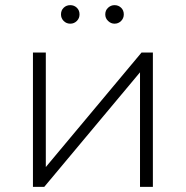

<svg xmlns="http://www.w3.org/2000/svg" viewBox="-20 -726 722 746"><path d="M108 0V-522H158V-77L530 -522H574V0H524V-445L152 0ZM425 -634Q411 -634 400 -644.5Q389 -655 389 -670Q389 -686 400 -696Q411 -706 425 -706Q440 -706 450.5 -696Q461 -686 461 -670Q461 -655 450.5 -644.5Q440 -634 425 -634ZM253 -634Q238 -634 227.5 -644.5Q217 -655 217 -670Q217 -686 227.5 -696Q238 -706 253 -706Q268 -706 278.5 -696Q289 -686 289 -670Q289 -655 278.5 -644.5Q268 -634 253 -634Z"/></svg>

Font: Modern
Style: Regular
Weight: 300
Designer: Julieta Ulanovsky
Foundry: Julieta Ulanovsky
Version: Version 8.000